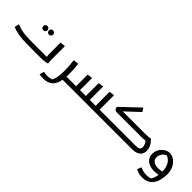

<svg xmlns="http://www.w3.org/2000/svg" viewBox="256 -2177 3865 3865"><g transform="rotate(45 2189.0 -244.0)"><path d="M70 -166H78Q89 -160 109 -153Q129 -146 149 -140Q169 -134 180 -131Q233 -116 297.5 -109.5Q362 -103 423.5 -101.5Q485 -100 528 -100H931Q928 -115 926 -134.5Q924 -154 924 -177V-498L1027 -511H1036V-175Q1036 -155 1036.5 -128.5Q1037 -102 1038.5 -76Q1040 -50 1044 -32L1043 -24Q1013 -12 964 -6Q915 0 852 0H528Q438 0 349 -5Q260 -10 151 -35Q122 -42 94 -52Q66 -62 47 -70ZM645 -448Q620 -448 602.5 -464Q585 -480 585 -508Q585 -535 602.5 -551.5Q620 -568 645 -568Q671 -568 688 -551.5Q705 -535 705 -508Q705 -480 688 -464Q671 -448 645 -448ZM502 -429Q477 -429 459.5 -445.5Q442 -462 442 -489Q442 -516 459.5 -532.5Q477 -549 502 -549Q528 -549 545 -532.5Q562 -516 562 -489Q562 -462 545 -445.5Q528 -429 502 -429Z M1104 151Q1125 157 1150 160.5Q1175 164 1202 164Q1235 164 1268 159Q1301 154 1329 143Q1353 99 1367.5 31Q1382 -37 1382 -145Q1382 -228 1375.5 -298.5Q1369 -369 1362 -436L1469 -449H1478Q1485 -384 1489.5 -312.5Q1494 -241 1494 -151Q1494 -125 1493 -100H1642V-20L1622 0H1482Q1458 134 1385.5 197Q1313 260 1189 260Q1163 260 1137.5 258Q1112 256 1095 253.5Q1078 251 1078 251V242Z M1622 0V-80L1642 -100H1766Q1765 -110 1765 -122Q1765 -134 1765 -147V-430L1868 -443H1877V-100H2045Q2044 -111 2043.5 -123Q2043 -135 2043 -147V-465L2147 -479H2155V-100H2328Q2325 -116 2323.5 -135.5Q2322 -155 2322 -177V-497L2425 -511H2434V-100H2575V-20L2558 0Z M2537 0V-80L2557 -100H3463Q3525 -100 3554 -118Q3583 -136 3583 -183Q3583 -213 3569 -248.5Q3555 -284 3530 -314Q3498 -309 3472.5 -307.5Q3447 -306 3405 -306H2719Q2690 -306 2667 -323.5Q2644 -341 2641 -388L3021 -748H3030L3077 -676L2788 -406H3413Q3453 -406 3496 -408Q3539 -410 3569 -418H3581Q3605 -394 3631 -358.5Q3657 -323 3675 -279Q3693 -235 3693 -187Q3693 -134 3669.5 -91.5Q3646 -49 3592 -24.5Q3538 0 3447 0Z M4009 260Q3952 260 3908 248Q3864 236 3839.5 224Q3815 212 3815 212L3851 125H3860Q3899 146 3943 155Q3987 164 4025 164Q4064 164 4091.5 160.5Q4119 157 4144 148Q4167 114 4181 74Q4195 34 4201 -14Q4170 -6 4138.5 -3Q4107 0 4083 0Q4008 0 3946.5 -24.5Q3885 -49 3848 -99Q3811 -149 3811 -225Q3811 -279 3831.5 -326Q3852 -373 3887 -408.5Q3922 -444 3965.5 -464.5Q4009 -485 4054 -485Q4104 -485 4151.5 -459.5Q4199 -434 4237 -388.5Q4275 -343 4297 -282.5Q4319 -222 4319 -153Q4319 43 4239 151.5Q4159 260 4009 260ZM3920 -232Q3920 -172 3967 -135.5Q4014 -99 4100 -99Q4122 -99 4151 -102Q4180 -105 4208 -113Q4208 -122 4208 -131Q4208 -185 4191.5 -240Q4175 -295 4137.5 -339.5Q4100 -384 4038 -407Q3977 -376 3948.5 -328Q3920 -280 3920 -232Z"/></g></svg>

Font: Kufam Medium
Style: Regular
Weight: 500
Designer: Wael Morcos, Artur Schmal
Foundry: Original Type
Version: Version 1.300; ttfautohint (v1.8.3)